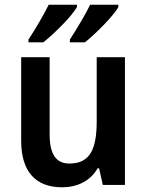

<svg xmlns="http://www.w3.org/2000/svg" viewBox="-20 -786 624 816"><path d="M483 -756V-766H363C345 -727 306 -663 277 -618V-606H341C386 -642 463 -719 483 -756ZM307 -756V-766H187C168 -727 131 -663 101 -618V-606H164C213 -645 286 -718 307 -756ZM511 -543H391V-272C391 -154 364 -91 275 -91C217 -91 191 -132 191 -215V-543H70V-188C70 -56 132 10 244 10C307 10 364 -16 395 -71H401L417 0H511Z"/></svg>

Font: Noto Sans Armenian SemiCondensed SemiBold
Style: Regular
Weight: 600
Width: 4
Designer: Monotype Design Team
Foundry: Monotype Imaging Inc.
Version: Version 2.008